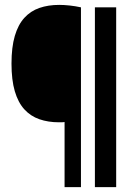

<svg xmlns="http://www.w3.org/2000/svg" viewBox="-20 -765 569 785"><path d="M311 0H244V-266Q238 -265 233 -265Q228 -265 221 -265Q177 -265 141 -277.5Q105 -290 79.5 -318Q54 -346 40.5 -392Q27 -438 27 -505Q27 -572 40.5 -618Q54 -664 79.5 -692Q105 -720 141 -732.5Q177 -745 222 -745Q242 -745 265 -742.5Q288 -740 311 -735ZM455 0H368V-735H455Z"/></svg>

Font: Encode Sans Compressed
Style: Bold
Weight: 700
Designer: Pablo Impallari, Andres Torresi
Foundry: Pablo Impallari, Andres Torresi
Version: Version 1.000; ttfautohint (v1.00) -l 8 -r 50 -G 200 -x 14 -